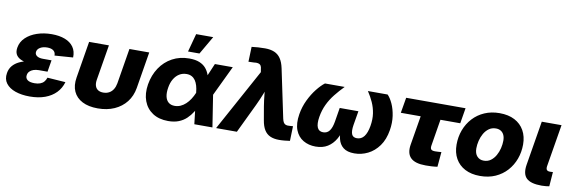

<svg xmlns="http://www.w3.org/2000/svg" viewBox="-53 -1178 4832 1617"><g transform="rotate(10 2362.5 -369.0)"><path d="M229.5 10.7Q159.7 10.7 106.4 -7.8Q53.2 -26.4 26.1 -62.5Q-1 -98.6 7.8 -150.4Q13.7 -187.5 35.6 -213.6Q57.6 -239.7 91.8 -256.1Q126 -272.5 169.4 -280Q212.9 -287.6 262.2 -287.6H353L342.3 -221.2H268.6Q242.2 -221.2 222.2 -214.1Q202.1 -207 189.9 -194.3Q177.7 -181.6 174.8 -163.6Q170.4 -137.2 189.5 -121.8Q208.5 -106.4 250.5 -106.4Q278.3 -106.4 298.3 -113.8Q318.4 -121.1 331.1 -135.7Q343.8 -150.4 350.6 -171.4L505.9 -160.6Q490.7 -107.4 453.9 -69.1Q417 -30.8 360.4 -10Q303.7 10.7 229.5 10.7ZM260.7 -257.3Q209.5 -257.3 168.9 -263.4Q128.4 -269.5 101.3 -283.2Q74.2 -296.9 62.5 -319.8Q50.8 -342.8 56.6 -377Q64.9 -427.2 102.8 -463.4Q140.6 -499.5 198.2 -519Q255.9 -538.6 323.7 -538.6Q388.7 -538.6 436.5 -520.3Q484.4 -502 510 -465.8Q535.6 -429.7 533.7 -376.5L376.5 -365.2Q377.4 -392.1 358.9 -406.7Q340.3 -421.4 305.2 -421.4Q269.5 -421.4 245.4 -407.2Q221.2 -393.1 217.8 -370.1Q214.4 -348.6 232.2 -335Q250 -321.3 285.6 -321.3H358.9L348.1 -257.3Z M811.5 9.8Q732.4 9.8 679.2 -17.6Q626 -44.9 603 -95.5Q580.1 -146 591.8 -215.8L643.6 -529.3H813L762.7 -226.6Q757.8 -196.3 764.6 -174.3Q771.5 -152.3 789.3 -140.9Q807.1 -129.4 834.5 -129.4Q862.3 -129.4 883.8 -140.9Q905.3 -152.3 919.2 -174.3Q933.1 -196.3 938.5 -226.6L988.3 -529.3H1157.7L1106 -215.8Q1094.2 -146.5 1054.7 -95.9Q1015.1 -45.4 953.1 -17.8Q891.1 9.8 811.5 9.8Z M1413.6 11.7Q1335 11.7 1281.2 -23.4Q1227.5 -58.6 1204.3 -120.6Q1181.2 -182.6 1194.3 -263.2Q1208 -344.7 1249.5 -406.7Q1291 -468.8 1355 -503.4Q1418.9 -538.1 1500 -538.1Q1551.8 -538.1 1586.9 -523.7Q1622.1 -509.3 1643.1 -484.1Q1664.1 -459 1674.8 -426.8Q1685.5 -394.5 1689 -359.4H1726.6L1748 -278.8L1791.5 0H1636.7L1605.5 -265.6Q1602.5 -297.9 1595 -323.5Q1587.4 -349.1 1575 -367.2Q1562.5 -385.3 1543.9 -395.3Q1525.4 -405.3 1500 -405.3Q1465.3 -405.3 1437.7 -388.2Q1410.2 -371.1 1391.6 -339.8Q1373 -308.6 1366.2 -265.1Q1358.9 -221.2 1365.7 -189.5Q1372.6 -157.7 1393.1 -140.6Q1413.6 -123.5 1446.3 -123.5Q1472.7 -123.5 1496.1 -134Q1519.5 -144.5 1539.8 -163.3Q1560.1 -182.1 1576.7 -207.8Q1593.3 -233.4 1605.5 -262.7L1719.2 -529.3H1872.1L1744.6 -262.7L1694.8 -175.8H1656.2Q1639.6 -138.7 1618.7 -105Q1597.7 -71.3 1569.8 -44.9Q1542 -18.6 1503.7 -3.4Q1465.3 11.7 1413.6 11.7ZM1478 -594.2 1520 -750H1666L1575.7 -594.2Z M1822.8 0 2112.3 -529.3 2108.4 -552.7Q2106.9 -573.2 2099.4 -584.5Q2091.8 -595.7 2077.1 -599.1Q2062.5 -602.5 2038.6 -599.1L1994.1 -597.7L1998.5 -725.6Q2022.9 -729 2053.2 -731Q2083.5 -732.9 2112.8 -732.9Q2159.7 -732.9 2192.9 -718.8Q2226.1 -704.6 2246.8 -673.8Q2267.6 -643.1 2278.3 -592.8L2365.7 -176.8Q2370.1 -155.8 2377.7 -143.8Q2385.3 -131.8 2397.9 -127.9Q2410.6 -124 2430.2 -126L2458 -127.9L2454.1 -2Q2434.6 1 2410.4 3.4Q2386.2 5.9 2361.8 5.9Q2316.9 5.9 2285.4 -8.3Q2253.9 -22.5 2234.9 -53.5Q2215.8 -84.5 2207.5 -134.8L2187.5 -250.5Q2179.2 -301.8 2174.3 -353.8Q2169.4 -405.8 2166 -460.9H2208Q2185.5 -405.8 2165.3 -353.8Q2145 -301.8 2120.6 -250.5L2000.5 0Z M2673.8 7.8Q2614.3 7.8 2568.1 -19.3Q2522 -46.4 2500.7 -100.8Q2479.5 -155.3 2492.7 -236.8Q2503.4 -301.8 2531.2 -359.6Q2559.1 -417.5 2594 -461.4Q2628.9 -505.4 2660.6 -529.3H2829.1Q2788.1 -487.3 2753.7 -444.1Q2719.2 -400.9 2695.8 -351.8Q2672.4 -302.7 2662.6 -243.7Q2652.8 -183.1 2666.3 -152.3Q2679.7 -121.6 2716.3 -121.6Q2750.5 -121.6 2770.3 -147.9Q2790 -174.3 2798.8 -226.1L2818.8 -347.7H2978.5L2958 -226.1Q2949.7 -174.3 2960.2 -147.9Q2970.7 -121.6 3004.9 -121.6Q3042.5 -121.6 3066.2 -152.3Q3089.8 -183.1 3100.1 -243.7Q3109.9 -302.7 3102.3 -351.8Q3094.7 -400.9 3075 -444.3Q3055.2 -487.8 3027.8 -529.3H3196.3Q3220.2 -505.4 3240.5 -461.2Q3260.7 -417 3269.3 -359.4Q3277.8 -301.8 3267.1 -236.8Q3253.9 -155.3 3214.6 -100.8Q3175.3 -46.4 3120.6 -19.3Q3065.9 7.8 3005.4 7.8Q2944.3 7.8 2910.9 -18.6Q2877.4 -44.9 2866.5 -90.8Q2855.5 -136.7 2860.4 -195.8H2885.3Q2871.6 -136.2 2845 -90.3Q2818.4 -44.4 2776.6 -18.3Q2734.9 7.8 2673.8 7.8Z M3614.3 3.4Q3523.9 3.4 3486.1 -34.2Q3448.2 -71.8 3460.9 -147.9L3502.4 -397H3332.5L3355 -529.3H3862.8L3840.8 -397H3671.4L3634.3 -170.4Q3630.4 -147.5 3638.7 -137.5Q3647 -127.4 3672.9 -127.4Q3685.1 -127.4 3700.2 -128.4Q3715.3 -129.4 3726.6 -130.4L3715.3 -2.9Q3689 1 3663.6 2.2Q3638.2 3.4 3614.3 3.4Z M4080.6 11.2Q4005.9 11.2 3952.1 -16.8Q3898.4 -44.9 3869.9 -95.7Q3841.3 -146.5 3841.3 -215.3Q3841.3 -281.7 3863.3 -340.3Q3885.3 -398.9 3926.3 -443.6Q3967.3 -488.3 4024.9 -513.4Q4082.5 -538.6 4153.8 -538.6Q4229 -538.6 4282.5 -510.7Q4335.9 -482.9 4364.5 -431.9Q4393.1 -380.9 4393.1 -312Q4393.1 -247.1 4371.8 -189Q4350.6 -130.9 4310.1 -85.7Q4269.5 -40.5 4211.7 -14.6Q4153.8 11.2 4080.6 11.2ZM4089.4 -121.1Q4124 -121.1 4149.2 -139.6Q4174.3 -158.2 4190.9 -187.5Q4207.5 -216.8 4215.6 -250.7Q4223.6 -284.7 4223.6 -315.4Q4223.6 -344.7 4213.9 -365Q4204.1 -385.3 4186.5 -395.8Q4168.9 -406.2 4145 -406.2Q4110.8 -406.2 4085.4 -387.9Q4060.1 -369.6 4043.5 -340.6Q4026.9 -311.5 4018.8 -277.6Q4010.7 -243.7 4010.7 -212.4Q4010.7 -168.9 4032.5 -145Q4054.2 -121.1 4089.4 -121.1Z M4606.4 1.5Q4512.7 1.5 4475.8 -34.4Q4439 -70.3 4451.7 -149.4L4514.6 -529.3H4683.6L4623.5 -167Q4620.6 -146 4628.2 -136.2Q4635.7 -126.5 4656.7 -126.5Q4664.1 -126.5 4670.2 -127Q4676.3 -127.4 4680.7 -127.9L4671.4 -4.4Q4659.2 -2.4 4642.6 -0.5Q4626 1.5 4606.4 1.5Z"/></g></svg>

Font: Inter 24pt ExtraBold
Style: Italic
Weight: 800
Italic angle: -9.3988°
Designer: Rasmus Andersson
Foundry: rsms
Version: Version 4.001;git-66647c0bb